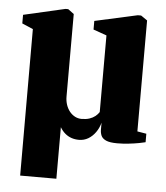

<svg xmlns="http://www.w3.org/2000/svg" viewBox="-52 -582 702 811"><g transform="rotate(5 299.0 -177.0)"><path d="M63.5 181.5 63 -439.5 16.5 -459.5V-496L193 -536.5H204.5L229.5 -518V-168.5Q229.5 -149.5 235 -133.2Q240.5 -117 250.2 -105Q260 -93 273 -86.2Q286 -79.5 300.5 -79.5Q320 -79.5 334.2 -84.2Q348.5 -89 358.8 -97.2Q369 -105.5 375 -115V-440L318.5 -460V-496.5L499.5 -536.5H513.5L540.5 -518V-47.5L579 -41V-5Q571.5 -3 552.2 0.8Q533 4.5 508.5 7.2Q484 10 460 10Q428 10 412.2 2.8Q396.5 -4.5 391.5 -16.2Q386.5 -28 386.5 -41V-71Q380.5 -48 367.5 -29.8Q354.5 -11.5 336.8 -1Q319 9.5 297.5 9.5Q280.5 9.5 265.8 4.5Q251 -0.5 238.8 -10.8Q226.5 -21 217 -37V181.5Z"/></g></svg>

Font: Merriweather 96pt Black
Style: Regular
Weight: 900
Version: Version 2.100